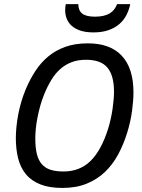

<svg xmlns="http://www.w3.org/2000/svg" viewBox="-20 -901 693 935"><path d="M284.2 14.2Q219.7 14.2 176.3 -3.2Q132.8 -20.5 106.4 -52.2Q80.1 -84 68.6 -128.9Q57.1 -173.8 57.1 -229Q57.1 -254.9 60.1 -283.9Q63 -313 68.8 -343.8Q74.7 -374.5 84 -406Q93.3 -437.5 106 -467.8Q125.5 -513.7 151.6 -554.2Q177.7 -594.7 213.6 -625Q249.5 -655.3 297.4 -672.6Q345.2 -689.9 408.2 -689.9Q516.6 -689.9 573.2 -629.4Q629.9 -568.8 629.9 -451.2Q629.9 -412.6 623 -360.8Q616.2 -309.1 599.1 -253.9Q581.5 -197.3 555.2 -148.4Q528.8 -99.6 491 -63.5Q453.1 -27.3 402.1 -6.6Q351.1 14.2 284.2 14.2ZM151.9 -227.1Q151.9 -182.1 159.4 -151.4Q167 -120.6 183.6 -101.6Q200.2 -82.5 226.3 -74.2Q252.4 -65.9 289.1 -65.9Q368.7 -65.9 421.1 -117.4Q473.6 -168.9 506.8 -274.9Q514.2 -298.8 519.5 -323.5Q524.9 -348.1 528.3 -371.6Q531.7 -395 533.4 -416Q535.2 -437 535.2 -454.1Q535.2 -532.7 503.4 -571.3Q471.7 -609.9 398.9 -609.9Q359.4 -609.9 328.6 -598.1Q297.9 -586.4 273.4 -564.7Q249 -543 230 -511.7Q210.9 -480.5 194.8 -440.9Q183.6 -413.1 175.5 -383.8Q167.5 -354.5 162.1 -326.7Q156.7 -298.8 154.3 -273.2Q151.9 -247.6 151.9 -227.1ZM614.3 -880.9Q608.4 -852.5 595.5 -827.4Q582.5 -802.2 561 -783.7Q539.6 -765.1 508.5 -754.2Q477.5 -743.2 435.1 -743.2Q398.4 -743.2 372.3 -751.7Q346.2 -760.3 329.6 -774.9Q313 -789.6 305.2 -809.3Q297.4 -829.1 297.4 -851.1Q297.4 -866.2 300.3 -880.9H361.3Q361.3 -850.1 380.4 -835Q399.4 -819.8 442.4 -819.8Q465.8 -819.8 483.6 -824Q501.5 -828.1 514.4 -835.9Q527.3 -843.8 535.9 -855Q544.4 -866.2 550.3 -880.9Z"/></svg>

Font: Lorenzo Sans
Style: Italic
Weight: 400
Italic angle: -12°
Foundry: Intel Corporation
Version: Version 1.00; ttfautohint (v1.5)